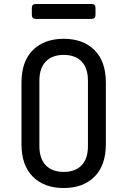

<svg xmlns="http://www.w3.org/2000/svg" viewBox="-20 -935 640 965"><path d="M300 10Q202 10 145 -47Q88 -104 88 -210V-520Q88 -626 145 -683Q202 -740 300 -740Q398 -740 455 -683Q512 -626 512 -521V-210Q512 -104 455 -47Q398 10 300 10ZM300 -71Q359 -71 390.5 -104.5Q422 -138 422 -200V-530Q422 -592 390.5 -625.5Q359 -659 300 -659Q242 -659 210 -625.5Q178 -592 178 -530V-200Q178 -138 210 -104.5Q242 -71 300 -71ZM160 -840Q140 -840 140 -860V-895Q140 -915 160 -915H440Q460 -915 460 -895V-860Q460 -840 440 -840Z"/></svg>

Font: Pitagon Sans Mono
Style: Regular
Weight: 400
Monospace: yes
Designer: Travis Tran
Foundry: Pitagon
Version: Version 1.001;gftools[0.9.26]